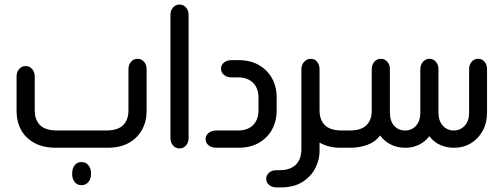

<svg xmlns="http://www.w3.org/2000/svg" viewBox="-20 -651 2218 846"><path d="M453 0H226Q170 0 131 -21.5Q92 -43 72.5 -79.5Q53 -116 53 -162V-314Q53 -334 64.5 -347Q76 -360 93 -360Q110 -360 121.5 -347Q133 -334 133 -314V-165Q133 -123 156.5 -99.5Q180 -76 233 -76H446Q499 -76 522.5 -99.5Q546 -123 546 -165V-346Q546 -366 557.5 -379Q569 -392 586 -392Q603 -392 614.5 -379Q626 -366 626 -346V-162Q626 -116 606 -79.5Q586 -43 548 -21.5Q510 0 453 0ZM339 165Q320 165 309 151Q298 137 298 117V112Q298 91 309 77Q320 63 339 63Q358 63 369.5 77Q381 91 381 112V117Q381 137 369.5 151Q358 165 339 165Z M731 -585Q731 -605 742.5 -618Q754 -631 771 -631Q788 -631 799.5 -618Q811 -605 811 -585V-43Q811 -23 799.5 -10Q788 3 771 3Q754 3 742.5 -10Q731 -23 731 -43Z M1031 0H933Q913 0 899.5 -10.5Q886 -21 886 -38Q886 -55 899.5 -65.5Q913 -76 933 -76H1030Q1057 -76 1077 -86.5Q1097 -97 1108 -117Q1119 -137 1119 -165V-220Q1119 -249 1108 -269Q1097 -289 1077 -299.5Q1057 -310 1030 -310H1000Q980 -310 967 -321Q954 -332 954 -348Q954 -365 967 -375.5Q980 -386 1000 -386H1031Q1083 -386 1120.5 -364.5Q1158 -343 1178.5 -306Q1199 -269 1199 -222V-164Q1199 -117 1178.5 -80Q1158 -43 1120.5 -21.5Q1083 0 1031 0Z M1494 0H1479Q1451 0 1427.5 -6.5Q1404 -13 1388 -23V17Q1388 51 1370.5 87.5Q1353 124 1314.5 149.5Q1276 175 1214 175H1200Q1180 175 1166.5 164.5Q1153 154 1153 137Q1153 121 1165.5 110Q1178 99 1197 99H1209Q1241 99 1260.5 90Q1280 81 1290.5 66.5Q1301 52 1304.5 36.5Q1308 21 1308 9V-346Q1308 -366 1320.5 -379Q1333 -392 1349 -392Q1366 -392 1377 -379Q1388 -366 1388 -346V-165Q1388 -123 1411.5 -99.5Q1435 -76 1488 -76H1494Z M1483 0V-76H1520Q1571 -76 1594.5 -99Q1618 -122 1618 -163V-346Q1618 -366 1629.5 -379Q1641 -392 1658 -392Q1675 -392 1686.5 -379Q1698 -366 1698 -346V-156Q1698 -117 1717 -96.5Q1736 -76 1765 -76Q1794 -76 1813 -97Q1832 -118 1832 -155V-346Q1832 -366 1844 -379Q1856 -392 1872 -392Q1889 -392 1900.5 -379Q1912 -366 1912 -346V-155Q1912 -118 1931.5 -97Q1951 -76 1979 -76Q2008 -76 2027.5 -97Q2047 -118 2047 -155V-346Q2047 -366 2058.5 -379Q2070 -392 2087 -392Q2104 -392 2115 -379Q2126 -366 2126 -346V-155Q2126 -109 2106.5 -74Q2087 -39 2054.5 -19.5Q2022 0 1982 0H1977Q1948 0 1919.5 -12.5Q1891 -25 1872 -51Q1854 -27 1826.5 -13.5Q1799 0 1768 0H1764Q1730 0 1701.5 -14.5Q1673 -29 1655 -54Q1633 -25 1598 -12.5Q1563 0 1525 0Z"/></svg>

Font: Beiruti Medium
Style: Regular
Weight: 500
Designer: Arlette Boutros
Foundry: Boutros
Version: Version 1.41